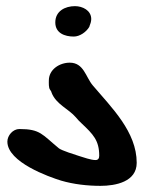

<svg xmlns="http://www.w3.org/2000/svg" viewBox="-20 -586 466 625"><path d="M220 -467C240 -467 261 -482 271 -499V-500C274 -507 277 -516 277 -524C277 -552 249 -566 224 -566C192 -566 160 -550 160 -513C160 -478 191 -467 220 -467ZM4 -125C4 -58 140 -10 179 2C220 14 265 19 307 19C356 19 425 6 425 -56C425 -157 343 -236 282 -308C259 -335 253 -382 207 -382C174 -382 139 -360 139 -324C139 -316 138 -300 143 -294C145 -292 148 -286 148 -284C163 -246 203 -232 227 -204C233 -197 239 -190 246 -184C283 -149 303 -129 303 -79C303 -70 299 -65 291 -65C275 -65 252 -74 238 -78C225 -82 181 -96 172 -103C117 -148 112 -166 43 -166C22 -166 4 -145 4 -125Z"/></svg>

Font: ChillLongCangKaiShu ExtraBold
Style: Regular
Weight: 800
Version: Version 3.500;Glyphs 3.1.1 (3135)